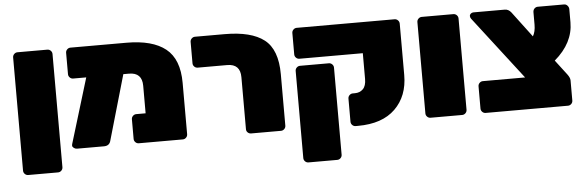

<svg xmlns="http://www.w3.org/2000/svg" viewBox="-49 -731 3312 1083"><g transform="rotate(-5 1607.0 -190.0)"><path d="M273 -544V97Q273 108 265 116Q257 124 246 124H77Q66 124 58 116Q50 108 50 97V-544Q50 -555 58 -563Q66 -571 77 -571H246Q257 -571 265 -563Q273 -555 273 -544Z M377 -571H694Q841 -571 915.5 -511.5Q990 -452 990 -318V-27Q990 -16 982 -8Q974 0 963 0H714Q703 0 695 -8Q687 -16 687 -27V-138Q687 -149 695 -157Q703 -165 714 -165H767V-321Q767 -396 693 -396H661L554 -25Q546 0 517 0H364Q354 0 346 -6.5Q338 -13 338 -19Q338 -25 340 -31L451 -396H377Q366 -396 358 -404Q350 -412 350 -423V-544Q350 -555 358 -563Q366 -571 377 -571Z M1082 -571H1250Q1400 -571 1473 -514.5Q1546 -458 1546 -318V-27Q1546 -16 1538 -8Q1530 0 1519 0H1350Q1339 0 1331 -7.5Q1323 -15 1323 -26V-321Q1323 -396 1249 -396H1082Q1071 -396 1063 -404Q1055 -412 1055 -423V-544Q1055 -555 1063 -563Q1071 -571 1082 -571Z M2017 -250V-396H1658Q1647 -396 1639 -404Q1631 -412 1631 -423V-544Q1631 -555 1639 -563Q1647 -571 1658 -571H2212Q2223 -571 2231 -563Q2239 -555 2239 -544V-253Q2239 -134 2165.5 -62Q2092 10 1954 10H1941Q1930 10 1922 2Q1914 -6 1914 -17V-148Q1914 -159 1922 -167Q1930 -175 1941 -175H1953Q1981 -175 1999 -193Q2017 -211 2017 -250ZM1848 -329V164Q1848 175 1840 183Q1832 191 1821 191H1658Q1647 191 1639 183Q1631 175 1631 164V-329Q1631 -340 1639 -348Q1647 -356 1658 -356H1821Q1832 -356 1840 -348Q1848 -340 1848 -329Z M2572 -544V-27Q2572 -16 2564 -8Q2556 0 2545 0H2366Q2355 0 2347 -8Q2339 -16 2339 -27V-544Q2339 -555 2347 -563Q2355 -571 2366 -571H2545Q2556 -571 2564 -563Q2572 -555 2572 -544Z M2996 -472V-542Q2996 -555 3004 -563Q3012 -571 3023 -571H3172Q3183 -571 3191 -562Q3199 -553 3199 -542V-468Q3199 -351 3092 -260L3156 -176Q3171 -156 3171 -141V-27Q3171 -16 3163 -8Q3155 0 3144 0H2678Q2667 0 2659 -8Q2651 -16 2651 -27V-153Q2651 -164 2659 -172Q2667 -180 2678 -180H2917L2642 -537Q2637 -544 2637 -552Q2637 -560 2643.5 -565.5Q2650 -571 2659 -571H2836Q2857 -571 2872 -552L2981 -407Q2996 -432 2996 -472Z"/></g></svg>

Font: Rubik One
Style: Regular
Weight: 400
Designer: Hubert and Fischer with Elvire Volk Leonovitch
Foundry: Hubert and Fischer with Elvire Volk Leonovitch
Version: Version 1.001